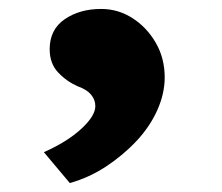

<svg xmlns="http://www.w3.org/2000/svg" viewBox="-20 -179 495 429"><path d="M136 230 78 161Q130 138 161.5 109Q193 80 193 58Q193 44 183.5 32.5Q174 21 154 14Q129 3 110 -17Q91 -37 91 -69Q91 -113 124.5 -136Q158 -159 206 -159Q244 -159 276 -138.5Q308 -118 328 -83.5Q348 -49 348 -6Q348 30 331.5 67Q315 104 285 136Q255 168 217 193Q179 218 136 230Z"/></svg>

Font: Lexend Mega Black
Style: Regular
Weight: 900
Version: Version 1.007